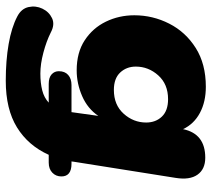

<svg xmlns="http://www.w3.org/2000/svg" viewBox="-54 -489 734 666"><g transform="rotate(90 313.0 -156.0)"><path d="M260 191Q190 191 132.5 181Q75 171 37 151Q10 137 4.5 112Q-1 87 10 64Q21 41 43 30.5Q65 20 93 35Q123 50 162.5 60.5Q202 71 235 71Q268 71 293.5 64.5Q319 58 336 42H271Q249 42 238 32Q227 22 227 7Q227 -14 240 -25.5Q253 -37 275 -37H369L382 -130Q357 -93 313.5 -74Q270 -55 224 -55Q162 -55 119.5 -83Q77 -111 55 -156.5Q33 -202 33 -255Q33 -319 62 -376Q91 -433 146.5 -468Q202 -503 281 -503Q333 -503 371.5 -482.5Q410 -462 428 -424Q444 -501 527 -501Q567 -501 586 -474Q605 -447 597 -398L541 -45Q541 -42 540 -37H548Q592 -37 592 -2Q592 17 579 29.5Q566 42 544 42H517Q485 113 422 152Q359 191 260 191ZM292 -184Q344 -184 374.5 -218Q405 -252 405 -296Q405 -329 384.5 -350.5Q364 -372 324 -372Q272 -372 241.5 -338Q211 -304 211 -260Q211 -228 231.5 -206Q252 -184 292 -184Z"/></g></svg>

Font: Nunito Black
Style: Italic
Weight: 900
Italic angle: -9°
Designer: Vernon Adams
Foundry: Vernon Adams
Version: Version 3.601; ttfautohint (v1.8.2.53-6de2)